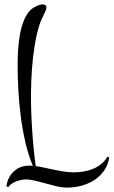

<svg xmlns="http://www.w3.org/2000/svg" viewBox="-20 -686 519 877"><path d="M479 33.2Q473.6 68.4 454.8 94.5Q436 120.6 409.4 137.5Q382.8 154.3 350.8 162.6Q318.8 170.9 286.6 170.9Q263.7 170.9 239.3 165Q214.8 159.2 190.2 152.3Q165.5 145.5 141.8 139.6Q118.2 133.8 96.7 133.8Q86.4 133.8 75 136.2Q63.5 138.7 52.5 143.1Q41.5 147.5 32.2 154.1Q22.9 160.6 17.6 168.9L9.8 165Q11.7 144.5 20.3 127.4Q28.8 110.4 42.2 97.7Q55.7 85 73 77.9Q90.3 70.8 110.8 70.8Q115.7 70.8 120.4 70.8Q125 70.8 129.9 71.3Q109.4 22.5 95.9 -35.9Q82.5 -94.2 74.7 -155Q66.9 -215.8 63.7 -275.9Q60.5 -335.9 60.5 -388.2Q60.5 -405.8 61.3 -429.2Q62 -452.6 64.5 -478.8Q66.9 -504.9 71.5 -531.2Q76.2 -557.6 84.5 -581.1Q92.8 -604.5 105 -623Q117.2 -641.6 134.8 -651.9Q144 -657.2 154.1 -661.6Q164.1 -666 174.8 -666Q181.6 -666 186.8 -662.8Q191.9 -659.7 191.9 -651.9Q191.9 -647.5 190.7 -643.8Q189.5 -640.1 188 -636.2Q180.2 -618.7 172.1 -602.1Q164.1 -585.4 158.7 -567.9Q146 -525.4 137.9 -475.6Q129.9 -425.8 126 -371.6Q122.1 -317.4 121.6 -260Q121.1 -202.6 123.8 -145.8Q126.5 -88.9 131.3 -33.4Q136.2 22 143.1 72.8Q163.6 75.7 184.8 80.3Q206.1 85 227.8 89.6Q249.5 94.2 272 97.7Q294.4 101.1 317.9 101.1Q339.8 101.1 362.1 97.4Q384.3 93.8 404.5 85.4Q424.8 77.1 441.9 63.5Q459 49.8 470.7 29.8Z"/></svg>

Font: Montez
Style: Regular
Weight: 400
Designer: Astigmatic (AOETI)
Foundry: Astigmatic (AOETI)
Version: Version 1.000